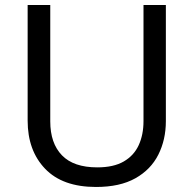

<svg xmlns="http://www.w3.org/2000/svg" viewBox="-20 -734 771 764"><path d="M640 -252Q640 -178 610 -118.5Q580 -59 518.5 -24.5Q457 10 362 10Q229 10 159.5 -62.5Q90 -135 90 -254V-714H180V-251Q180 -164 226.5 -116Q273 -68 367 -68Q432 -68 472.5 -91.5Q513 -115 532 -156.5Q551 -198 551 -252V-714H640Z"/></svg>

Font: Noto Sans Gujarati
Style: Regular
Weight: 400
Designer: Jelle Bosma - Monotype Design Team, Universal Thirst
Foundry: Monotype Imaging Inc.
Version: Version 2.102